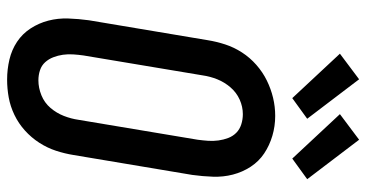

<svg xmlns="http://www.w3.org/2000/svg" viewBox="-265 -757 1030 540"><g transform="rotate(90 250.0 -487.0)"><path d="M204 8Q175 8 147.5 1.5Q120 -5 97.5 -20Q75 -35 60 -58Q45 -81 38 -108Q31 -135 32 -164Q33 -193 37 -222L93 -556Q97 -581 105 -605.5Q113 -630 127.5 -652.5Q142 -675 162.5 -693Q183 -711 206.5 -722.5Q230 -734 255 -740Q280 -746 306 -746Q335 -746 362 -738Q389 -730 411.5 -715Q434 -700 449 -677Q464 -654 471 -627Q478 -600 477 -571Q476 -542 472 -513L416 -179Q412 -154 404 -129.5Q396 -105 381.5 -82.5Q367 -60 347 -42Q327 -24 303 -12.5Q279 -1 254 3.5Q229 8 204 8ZM206 -80Q227 -80 248 -88.5Q269 -97 283.5 -114Q298 -131 306 -151.5Q314 -172 317 -193L373 -528Q375 -543 376 -557.5Q377 -572 375 -586.5Q373 -601 368 -614Q363 -627 353.5 -636.5Q344 -646 330 -650.5Q316 -655 301 -655Q280 -655 260 -646Q240 -637 225.5 -620Q211 -603 203 -583Q195 -563 192 -542L136 -207Q134 -193 133 -178Q132 -163 134 -149Q136 -135 141 -122Q146 -109 155 -99Q164 -89 177.5 -84.5Q191 -80 206 -80ZM426 -794 301 -928 373 -982 484 -836ZM256 -794 131 -928 203 -982 314 -836Z"/></g></svg>

Font: Iosevka Slab Semibold
Style: Italic
Weight: 600
Italic angle: -9°
Monospace: yes
Designer: Belleve Invis
Foundry: Belleve Invis
Version: Version 11.1.1; ttfautohint (v1.8.3)